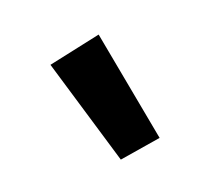

<svg xmlns="http://www.w3.org/2000/svg" viewBox="-55 -860 446 397"><g transform="rotate(30 168.0 -661.5)"><path d="M88 -762 304 -640 257 -561 33 -658Z"/></g></svg>

Font: Magra
Style: Bold
Weight: 600
Designer: Viviana Monsalve
Foundry: Viviana Monsalve
Version: Version 1.001